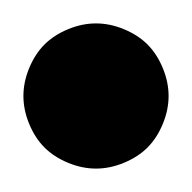

<svg xmlns="http://www.w3.org/2000/svg" viewBox="-82 -144 164 164"><path d="M57 -86Q62 -74 62 -62Q62 -50 57 -38Q52 -26 44 -18Q36 -10 24 -5Q12 0 0 0Q-12 0 -24 -5Q-36 -10 -44 -18Q-52 -26 -57 -38Q-62 -50 -62 -62Q-62 -74 -57 -86Q-52 -98 -44 -106Q-36 -114 -24 -119Q-12 -124 0 -124Q12 -124 24 -119Q36 -114 44 -106Q52 -98 57 -86Z"/></svg>

Font: DSEG7 Modern
Style: Bold
Weight: 700
Designer: Keshikan(Twitter:@keshinomi_88pro)
Version: Version 0.46